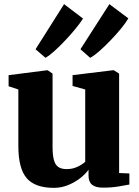

<svg xmlns="http://www.w3.org/2000/svg" viewBox="-20 -895 670 926"><path d="M476.5 10Q441 10 424 -4Q407 -18 407 -47.5V-76.5Q391.5 -54.5 365.2 -34.5Q339 -14.5 307 -1.8Q275 11 240.5 11Q148.5 11 108.5 -36Q68.5 -83 68.5 -190.5V-463.5L21.5 -479V-532.5L205.5 -556H210L233.5 -540V-188Q233.5 -147.5 239.8 -124Q246 -100.5 260.8 -90Q275.5 -79.5 300.5 -79.5Q323.5 -79.5 340.8 -85.5Q358 -91.5 370.5 -99.5Q383 -107.5 391 -114.5V-463.5L330 -480.5V-532.5L522.5 -556H529.5L554.5 -540V-60.5L604 -58.5V-5Q585.5 -1.5 552.2 4.2Q519 10 476.5 10ZM414.5 -616.5 368 -657.5 507.5 -875 599 -806.5Q588 -787 565.5 -759.2Q543 -731.5 515.2 -702.5Q487.5 -673.5 461 -650Q434.5 -626.5 415.5 -616.5ZM199 -616.5 151.5 -657.5 289 -875 380.5 -805.5Q367.5 -785 344.8 -757Q322 -729 295.2 -700.8Q268.5 -672.5 243.2 -649.5Q218 -626.5 199.5 -616.5Z"/></svg>

Font: Merriweather 48pt Black
Style: Regular
Weight: 900
Version: Version 2.100